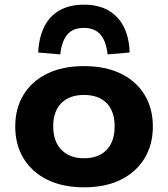

<svg xmlns="http://www.w3.org/2000/svg" viewBox="-20 -788 717 819"><path d="M339 11Q247 11 181.5 -21.5Q116 -54 80.5 -112.5Q45 -171 45 -248Q45 -326 80.5 -384Q116 -442 181.5 -474Q247 -506 338 -506Q430 -506 495.5 -474Q561 -442 596.5 -384Q632 -326 632 -248Q632 -171 596.5 -112.5Q561 -54 495.5 -21.5Q430 11 339 11ZM338 -113Q401 -113 435 -149Q469 -185 469 -249Q469 -313 435 -348Q401 -383 338 -383Q276 -383 241.5 -348Q207 -313 207 -249Q207 -185 242 -149Q277 -113 338 -113ZM237 -556 143 -564Q146 -628 168.5 -673.5Q191 -719 233.5 -743.5Q276 -768 338 -768Q400 -768 442.5 -743.5Q485 -719 508 -673.5Q531 -628 533 -564L439 -556Q433 -612 408.5 -640.5Q384 -669 338 -669Q291 -669 267 -640.5Q243 -612 237 -556Z"/></svg>

Font: Nunito Sans 10pt SemiExpanded ExtraBold
Style: Regular
Weight: 800
Width: 6
Designer: Vernon Adams
Foundry: Vernon Adams
Version: Version 3.101;gftools[0.9.27]